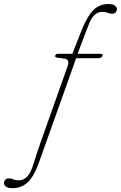

<svg xmlns="http://www.w3.org/2000/svg" viewBox="-200 -736 617 981"><path d="M252.5 -608Q244.5 -586.5 233.8 -559.5Q223 -532.5 213 -505.5L197 -461H315Q327.5 -461 323 -450Q319.5 -438.5 300.5 -438.5H189L-2.5 98.5Q-25.5 163.5 -57.5 194.5Q-89.5 225.5 -137 225.5Q-159 225.5 -169.5 217.2Q-180 209 -179.5 198.5Q-179.5 189.5 -173.2 182.5Q-167 175.5 -153.5 175.5Q-140.5 175.5 -131.5 180.5Q-122.5 185.5 -104 185.5Q-80.5 185.5 -61.5 166.8Q-42.5 148 -28.5 100Q-18.5 69 -10.2 43.2Q-2 17.5 7 -7.5L145.5 -398Q152 -415.5 147.2 -425.2Q142.5 -435 132 -436L91.5 -441.5Q79.5 -443 82 -453Q85.5 -461 95.5 -461H169.5L220 -589Q246.5 -653 276.8 -684.2Q307 -715.5 355.5 -715.5Q377 -715.5 387.2 -707.5Q397.5 -699.5 397.5 -688.5Q397 -680.5 391 -673.2Q385 -666 371 -666Q358 -666 349 -670.8Q340 -675.5 322 -675.5Q276.5 -675.5 252.5 -608Z"/></svg>

Font: Fraunces 144pt S100 Thin
Style: Italic
Weight: 100
Italic angle: -16°
Version: Version 1.000; ttfautohint (v1.8.3)